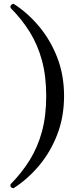

<svg xmlns="http://www.w3.org/2000/svg" viewBox="-20 -811 412 1022"><path d="M52 191Q32 189 36 170Q96 109 138.5 40.5Q181 -28 203.5 -111.5Q226 -195 226 -300Q226 -405 203.5 -488.5Q181 -572 138.5 -640.5Q96 -709 36 -769Q33 -787 52 -791Q126 -744 187 -671.5Q248 -599 284.5 -505.5Q321 -412 321 -300Q321 -189 285 -95.5Q249 -2 188 70.5Q127 143 52 191Z"/></svg>

Font: Zen Old Mincho SemiBold
Style: Regular
Weight: 600
Version: Version 1.500